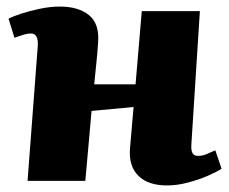

<svg xmlns="http://www.w3.org/2000/svg" viewBox="-20 -551 699 585"><path d="M387 -225 259 -213 240 0H64L95 -410Q98 -449 74 -449Q64 -449 52.5 -445.5Q41 -442 24 -436L6 -494Q19 -501 45 -509.5Q71 -518 102.5 -524.5Q134 -531 162 -531Q219 -531 251 -505Q283 -479 279 -423Q277 -390 273.5 -358Q270 -326 267 -294H393L412 -517H589L563 -110Q562 -93 566.5 -84.5Q571 -76 584 -76Q596 -76 608.5 -81Q621 -86 636 -93L655 -37Q642 -28 614.5 -16Q587 -4 553.5 5Q520 14 489 14Q431 14 401.5 -15.5Q372 -45 376 -98Z"/></svg>

Font: Literata 36pt ExtraBold
Style: Italic
Weight: 800
Italic angle: -2°
Designer: Latin by Veronika Burian and Jose Scaglione. Greek by Irene Vlachou. Cyrillic by Vera Evstafieva
Foundry: TypeTogether
Version: Version 3.002